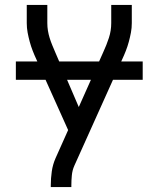

<svg xmlns="http://www.w3.org/2000/svg" viewBox="-20 -550 640 775"><path d="M185 205V198Q185 170 189 142Q193 114 204 89L255 -25L127 -310Q119 -327 112 -345Q105 -363 100 -381.5Q95 -400 91.5 -418.5Q88 -437 88 -457V-530H171V-457Q171 -441 173.5 -426Q176 -411 180.5 -396.5Q185 -382 191 -367.5Q197 -353 203 -339L298 -118L397 -340Q410 -368 419.5 -397Q429 -426 429 -457V-530H512V-457Q512 -437 508.5 -418.5Q505 -400 500 -381.5Q495 -363 488 -345Q481 -327 473 -310L280 119Q272 137 270 157.5Q268 178 268 198V205ZM44 -228V-302H556V-228Z"/></svg>

Font: Iosevka Curly Extended
Style: Regular
Weight: 400
Width: 7
Monospace: yes
Designer: Belleve Invis
Foundry: Belleve Invis
Version: Version 11.1.0; ttfautohint (v1.8.3)